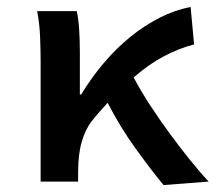

<svg xmlns="http://www.w3.org/2000/svg" viewBox="-20 -523 640 553"><path d="M451 10Q414 -35 370 -96Q326 -157 290 -227Q279 -215 267.5 -202Q256 -189 245 -175Q226 -151 215.5 -115Q205 -79 205 -27V0H97V-348Q97 -377 95.5 -416Q94 -455 87 -491H201Q206 -469 208 -438Q210 -407 210 -373V-251H214Q243 -299 278.5 -341Q314 -383 354.5 -416Q395 -449 439 -471.5Q483 -494 529 -503L539 -395Q496 -384 453 -361.5Q410 -339 365 -300Q385 -262 411 -222Q437 -182 465.5 -143Q494 -104 523.5 -67Q553 -30 581 0Z"/></svg>

Font: Source Code Pro Semibold
Style: Regular
Weight: 600
Monospace: yes
Designer: Paul D. Hunt, Teo Tuominen
Foundry: Adobe Systems Incorporated
Version: Version 2.030;PS 1.000;hotconv 16.6.51;makeotf.lib2.5.65220